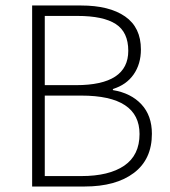

<svg xmlns="http://www.w3.org/2000/svg" viewBox="-20 -679 618 699"><path d="M97 0V-659H275Q378 -659 435.5 -619Q493 -579 493 -499Q493 -446 466.5 -408Q440 -370 391 -355V-351Q457 -340 495 -299Q533 -258 533 -192Q533 -99 467.5 -49.5Q402 0 288 0ZM143 -369H257Q447 -369 447 -494Q447 -562 401.5 -591.5Q356 -621 262 -621H143ZM143 -38H276Q377 -38 432.5 -76Q488 -114 488 -191Q488 -331 276 -331H143Z"/></svg>

Font: Toshiba Sans Light
Style: Regular
Weight: 300
Designer: Paul D. Hunt
Foundry: Toshiba Corporation
Version: Version 2.020;PS 2.0;hotconv 1.0.86;makeotf.lib2.5.63406